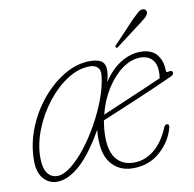

<svg xmlns="http://www.w3.org/2000/svg" viewBox="-71 -665 751 744"><g transform="rotate(-10 305.0 -292.5)"><path d="M394.5 7Q338 7 306.2 -35Q274.5 -77 283 -164Q231 -73 184.2 -32.8Q137.5 7.5 96 7.5Q64 7.5 42.5 -17Q21 -41.5 21 -88Q21 -152.5 45.2 -213.8Q69.5 -275 110.2 -324Q151 -373 200.5 -402Q250 -431 300.5 -431Q346 -431 356.5 -408.8Q367 -386.5 353.5 -339Q383 -385 421.5 -408.8Q460 -432.5 499.5 -432.5Q543.5 -432.5 564 -407.2Q584.5 -382 584.5 -345Q584.5 -334 594.5 -338Q601 -340.5 605.8 -338.2Q610.5 -336 610.5 -330Q610.5 -322.5 598.5 -317Q566.5 -302.5 524.8 -284.2Q483 -266 440.5 -248Q398 -230 364.2 -216Q330.5 -202 315 -195.5Q309.5 -165 309 -134.5Q308.5 -72.5 333.5 -43.2Q358.5 -14 402 -14Q445 -14 481.2 -43.2Q517.5 -72.5 541 -129Q544.5 -138 552.5 -138Q563 -138 559.5 -123.5Q545 -69.5 501 -31.2Q457 7 394.5 7ZM47 -99.5Q46.5 -55.5 61 -35Q75.5 -14.5 100.5 -14.5Q124.5 -14.5 154.2 -37.5Q184 -60.5 214 -98.8Q244 -137 270 -183.5Q296 -230 313.8 -277.8Q331.5 -325.5 336 -366.5Q338.5 -390 327.5 -400.5Q316.5 -411 297 -411Q252 -411 208 -382.5Q164 -354 128 -307.8Q92 -261.5 70 -206.8Q48 -152 47 -99.5ZM495.5 -410.5Q459.5 -410.5 424.2 -385Q389 -359.5 361.2 -315.5Q333.5 -271.5 320 -217Q343 -227 384.8 -244.8Q426.5 -262.5 473 -282.5Q519.5 -302.5 556 -318.5Q558 -331.5 558 -343.5Q558 -375.5 541.5 -393Q525 -410.5 495.5 -410.5ZM495 -563Q511 -578.5 520.8 -586.8Q530.5 -595 541 -592.5Q548 -591.5 550.8 -585.5Q553.5 -579.5 550 -572Q546.5 -564 537.5 -556.8Q528.5 -549.5 517.5 -541L419 -466.5Q413 -461.5 409.5 -465.5Q407.5 -468 409.2 -471.2Q411 -474.5 413.5 -476.5Z"/></g></svg>

Font: Fraunces 144pt S100 Thin
Style: Italic
Weight: 100
Italic angle: -16°
Version: Version 1.000; ttfautohint (v1.8.3)